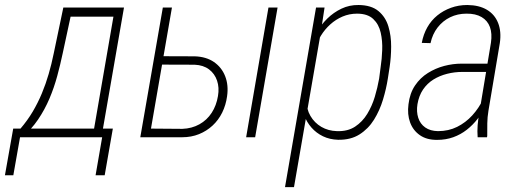

<svg xmlns="http://www.w3.org/2000/svg" viewBox="-67 -559 2118 782"><path d="M190.9 -528.3H228.5L188.5 -342.3Q178.7 -295.9 166 -249Q153.3 -202.1 134.3 -157.2Q115.2 -112.3 88.1 -72.3Q61 -32.2 23.4 0H0L5.9 -34.2L16.1 -34.7Q44.9 -68.4 66.2 -104.2Q87.4 -140.1 103.5 -178.7Q119.6 -217.3 131.3 -257.8Q143.1 -298.3 151.9 -341.8ZM205.1 -528.3H438L346.2 0H310.1L395 -491.2H199.7ZM-13.2 -35.2H392.6L359.4 154.8H322.3L349.1 0H14.6L-12.7 154.8H-46.9Z M582 -330.1 726.1 -329.6Q772.9 -328.1 804.4 -306.4Q835.9 -284.7 850.1 -248.5Q864.3 -212.4 857.9 -167Q853 -130.9 837.9 -100.3Q822.8 -69.8 798.8 -47.6Q774.9 -25.4 743.7 -12.7Q712.4 0 674.8 0H504.4L596.2 -528.3H633.3L547.9 -35.2L675.8 -34.2Q714.4 -35.6 745.1 -52.7Q775.9 -69.8 795.2 -99.6Q814.5 -129.4 820.8 -168Q826.7 -202.1 817.1 -230.5Q807.6 -258.8 784.4 -276.4Q761.2 -293.9 725.6 -295.4L576.2 -295.9ZM1063.5 -528.3 972.2 0H935.5L1026.4 -528.3Z M1239.3 -425.3 1130.4 203.1H1093.8L1220.2 -528.3H1254.9ZM1520 -286.6 1512.7 -239.3Q1506.3 -197.8 1492.9 -153.3Q1479.5 -108.9 1456.3 -71.5Q1433.1 -34.2 1397.2 -11.5Q1361.3 11.2 1310.1 10.3Q1275.9 9.3 1248.5 -3.9Q1221.2 -17.1 1201.7 -39.3Q1182.1 -61.5 1172.1 -89.1Q1162.1 -116.7 1163.6 -146.5L1197.3 -367.2Q1206.1 -397.9 1223.4 -428.2Q1240.7 -458.5 1266.1 -483.4Q1291.5 -508.3 1323.7 -523.7Q1356 -539.1 1393.6 -538.6Q1445.3 -538.1 1474.4 -513.9Q1503.4 -489.7 1514.9 -451.4Q1526.4 -413.1 1526.1 -369.4Q1525.9 -325.7 1520 -286.6ZM1477.1 -238.3 1483.4 -286.6Q1488.3 -317.9 1489.7 -355Q1491.2 -392.1 1483.6 -426Q1476.1 -460 1453.1 -481.7Q1430.2 -503.4 1387.2 -503.4Q1356 -503.4 1328.4 -491.7Q1300.8 -480 1278.3 -459.7Q1255.9 -439.5 1240 -413.6Q1224.1 -387.7 1216.3 -358.9L1182.6 -149.9Q1180.7 -115.2 1197.3 -86.9Q1213.9 -58.6 1241.9 -42.2Q1270 -25.9 1305.2 -24.9Q1349.1 -23.4 1379.2 -43.2Q1409.2 -63 1428.7 -95Q1448.2 -127 1459.5 -164.6Q1470.7 -202.1 1477.1 -238.3Z M1884.8 -97.7 1932.6 -385.3Q1938 -422.4 1928.5 -448.7Q1918.9 -475.1 1894.5 -489.5Q1870.1 -503.9 1832.5 -503.4Q1796.9 -503.4 1766.6 -488.8Q1736.3 -474.1 1715.3 -447Q1694.3 -419.9 1686.5 -383.3L1650.9 -384.3Q1657.2 -418.9 1673.3 -447.5Q1689.5 -476.1 1714.1 -496.1Q1738.8 -516.1 1769.8 -527.3Q1800.8 -538.6 1836.4 -538.6Q1884.3 -538.1 1916 -519.3Q1947.8 -500.5 1961.7 -465.6Q1975.6 -430.7 1968.8 -383.8L1922.4 -107.9Q1918 -81.5 1917.7 -56.6Q1917.5 -31.7 1917.5 -5.4L1916.5 0H1878.4Q1876.5 -24.4 1878.4 -49.1Q1880.4 -73.7 1884.8 -97.7ZM1930.7 -299.8 1925.8 -266.1H1816.9Q1784.2 -266.1 1753.7 -258.3Q1723.1 -250.5 1698 -234.9Q1672.9 -219.2 1656 -194.3Q1639.2 -169.4 1633.3 -134.8Q1628.4 -104 1636.5 -79.1Q1644.5 -54.2 1665 -39.8Q1685.5 -25.4 1716.8 -24.9Q1759.8 -24.9 1794.7 -42.2Q1829.6 -59.6 1856.4 -88.9Q1883.3 -118.2 1901.4 -156.2L1910.6 -127.9Q1897.9 -100.6 1878.4 -75.2Q1858.9 -49.8 1834.2 -30.5Q1809.6 -11.2 1779.3 -0.2Q1749 10.7 1713.9 10.7Q1671.4 11.2 1643.3 -8.3Q1615.2 -27.8 1603.3 -60.5Q1591.3 -93.3 1596.7 -134.3Q1602.1 -179.2 1623.3 -210.7Q1644.5 -242.2 1675.8 -261.7Q1707 -281.2 1742.4 -290.5Q1777.8 -299.8 1813.5 -299.8Z"/></svg>

Font: Roboto Condensed ExtraLight
Style: Italic
Weight: 250
Italic angle: -12°
Designer: Christian Robertson
Foundry: Google
Version: Version 3.008; 2023